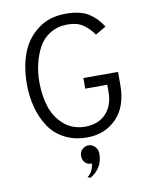

<svg xmlns="http://www.w3.org/2000/svg" viewBox="-101 -787 887 1107"><g transform="rotate(-10 342.5 -234.0)"><path d="M360 12Q285 12 227.5 -18.5Q170 -49 136.5 -101Q103 -153 86.5 -216Q70 -279 70 -350Q70 -450 99.5 -529.5Q129 -609 196 -660.5Q263 -712 360 -712Q446 -712 494 -681.5Q542 -651 574 -599L512 -563Q484 -603 449.5 -626Q415 -649 360 -649Q303 -649 259 -622.5Q215 -596 191 -551.5Q167 -507 155 -456Q143 -405 143 -350Q143 -269 164.5 -203.5Q186 -138 236.5 -94.5Q287 -51 360 -51Q436 -51 481 -98Q526 -145 526 -225V-267H397V-329H600V-252Q600 -127 532.5 -57.5Q465 12 360 12ZM321 239Q355 212 360 165Q333 165 319.5 149.5Q306 134 306 111Q306 88 322 73Q338 58 358 58Q379 58 395.5 74.5Q412 91 412 117Q412 200 339 244Z"/></g></svg>

Font: Overpass Light
Style: Regular
Weight: 300
Designer: Delve Withrington, Thomas Jockin
Foundry: Delve Fonts
Version: Version 3.000;DELV;Overpass